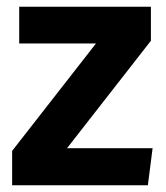

<svg xmlns="http://www.w3.org/2000/svg" viewBox="-20 -550 494 570"><path d="M428 -429 179 -110H433L419 0H16V-102L265 -421H37V-530H428Z"/></svg>

Font: Wolseley Sans SemiBold
Style: Regular
Weight: 600
Designer: Carrois Corporate & Edenspiekermann AG
Foundry: Carrois Corporate GbR & Edenspiekermann AG
Version: Version 4.202